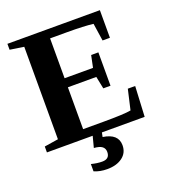

<svg xmlns="http://www.w3.org/2000/svg" viewBox="-153 -769 973 1088"><g transform="rotate(-20 333.5 -224.5)"><path d="M17.1 -35.6 101.1 -48.8V-606.4L17.1 -619.1V-654.8H574.7V-488.3H530.3L514.6 -594.2Q460 -601.1 356.4 -601.1H254.9V-360.8H426.3L441.4 -433.1H484.9V-231.9H441.4L426.3 -306.2H254.9V-53.7H378.4Q504.4 -53.7 543.5 -61.5L571.3 -182.6H615.7L606.4 0H348.6L343.3 25.9Q433.6 39.1 433.6 107.9Q433.6 153.8 398.4 179.9Q363.3 206.1 306.6 206.1Q262.7 206.1 228.5 190.9V147Q263.7 156.2 294.4 156.2Q339.4 156.2 339.4 114.3Q339.4 92.8 324.2 81.3Q309.1 69.8 275.4 67.4L293 0H17.1Z"/></g></svg>

Font: Liberation Serif
Style: Bold
Weight: 700
Designer: Steve Matteson
Foundry: Ascender Corporation
Version: Version 2.1.5